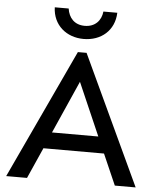

<svg xmlns="http://www.w3.org/2000/svg" viewBox="-58 -918 792 968"><g transform="rotate(5 337.5 -434.5)"><path d="M220.7 -239.3 338.9 -505.9 455.1 -239.3ZM9.8 0H115.2L184.6 -156.2H491.2L559.6 0H665L359.4 -654.3H315.4ZM425.8 -869.1C420.9 -822.3 389.6 -789.1 337.9 -789.1C286.1 -789.1 256.8 -822.3 250 -869.1H179.7C182.6 -779.3 251 -722.7 337.9 -722.7C426.8 -722.7 493.2 -779.3 496.1 -869.1Z"/></g></svg>

Font: Sen-gleads
Style: Regular
Weight: 400
Designer: Kosal Sen, Philatype
Foundry: Philatype
Version: Version 1.004; ttfautohint (v1.8.3)